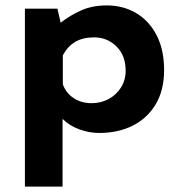

<svg xmlns="http://www.w3.org/2000/svg" viewBox="-20 -479 664 709"><path d="M346 12Q309 12 272.5 -1.5Q236 -15 211 -40V210H72V-447H192L204 -395Q238 -422 279.5 -440.5Q321 -459 374 -459Q435 -459 483 -430.5Q531 -402 558.5 -348.5Q586 -295 586 -220Q586 -146 555 -94Q524 -42 470 -15Q416 12 346 12ZM318 -98Q352 -98 380.5 -113Q409 -128 426.5 -155.5Q444 -183 444 -218Q444 -274 410 -307.5Q376 -341 328 -341Q286 -341 258 -324.5Q230 -308 212 -275V-168Q223 -136 251.5 -117Q280 -98 318 -98Z"/></svg>

Font: Reem Kufi
Style: Bold
Weight: 700
Designer: Khaled Hosny
Version: Version 1.001